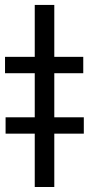

<svg xmlns="http://www.w3.org/2000/svg" viewBox="-45 -747 355 767"><path d="M171.9 -727.3H93.8V-519.9H-24.9V-454.5H93.8V-278.4H-22.7V-213.1H93.8V0H171.9V-213.1H289.8V-278.4H171.9V-454.5H287.6V-519.9H171.9Z"/></svg>

Font: Magic Ui Pro
Style: Regular
Weight: 400
Designer: Stefan Endress, Andreas Faust
Version: Version 1.000;FEAKit 1.0